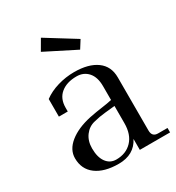

<svg xmlns="http://www.w3.org/2000/svg" viewBox="-179 -854 893 973"><g transform="rotate(-30 267.5 -367.5)"><path d="M231 8Q147 8 99.5 -27.5Q52 -63 52 -127Q52 -177 98.5 -214.5Q145 -252 224 -269Q264 -277 298 -281.5Q332 -286 358 -292V-373Q358 -426 332.5 -454.5Q307 -483 266 -483Q208 -483 173.5 -454.5Q139 -426 139 -373V-351H87V-454Q122 -480 169.5 -494Q217 -508 266 -508Q350 -508 397.5 -473.5Q445 -439 445 -374V-63Q445 -26 480 -26H535V0H358V-64Q321 8 231 8ZM152 -127Q152 -75 173.5 -46Q195 -17 231 -17Q288 -17 323 -53.5Q358 -90 358 -157V-257Q331 -254 299 -251Q267 -248 232 -239Q197 -231 174.5 -201Q152 -171 152 -127ZM208 -743 379 -637 350 -591 172 -681Z"/></g></svg>

Font: Bentinck
Style: Regular
Weight: 400
Designer: Jörg Drees
Foundry: Jörg Drees
Version: Version 1.000; ttfautohint (v1.8.4.7-5d5b)